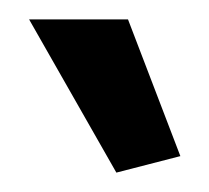

<svg xmlns="http://www.w3.org/2000/svg" viewBox="-20 -767 216 198"><path d="M100 -589 166 -606 112 -747H10Z"/></svg>

Font: Catamaran Thin Medium
Style: Regular
Weight: 500
Version: Version 2.000